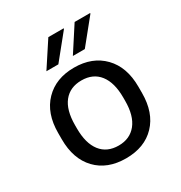

<svg xmlns="http://www.w3.org/2000/svg" viewBox="-171 -842 917 974"><g transform="rotate(-30 287.0 -355.0)"><path d="M522 -274V-237Q522 -122 459 -56Q396 10 287 10Q178 10 115 -56Q52 -122 52 -237V-274Q52 -389 116 -455Q180 -521 287 -521Q394 -521 458 -455Q522 -389 522 -274ZM146 -265V-246Q146 -159 182.5 -112Q219 -65 287 -65Q353 -65 390.5 -111.5Q428 -158 428 -246V-265Q428 -352 391.5 -399Q355 -446 287 -446Q220 -446 183 -400Q146 -354 146 -265ZM342 -717 227 -575H157L252 -720H341ZM497 -717 382 -575H312L406 -720H496Z"/></g></svg>

Font: Chivo
Style: Regular
Weight: 400
Designer: Hector Gatti
Foundry: Omnibus-Type
Version: Version 1.006; ttfautohint (v1.4.1)